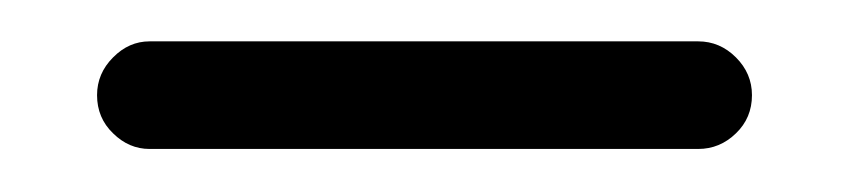

<svg xmlns="http://www.w3.org/2000/svg" viewBox="-20 -339 401 91"><path d="M310.9 -319.4Q321.2 -319.4 328.8 -311.8Q336.4 -304.2 336.4 -293.9Q336.4 -283.1 328.8 -275.8Q321.2 -268.4 310.9 -268.4H50.9Q41.1 -268.4 33.6 -275.8Q26 -283.1 26 -293.9Q26 -304.2 33.6 -311.8Q41.1 -319.4 50.9 -319.4Z"/></svg>

Font: Libertine-Super Thin
Style: Regular
Weight: 100
Designer: Bastien Sozeau
Foundry: NBR — Bastien Sozeau
Version: Version 2.003;gftools[0.9.33]